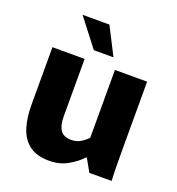

<svg xmlns="http://www.w3.org/2000/svg" viewBox="-133 -828 871 947"><g transform="rotate(20 303.0 -354.5)"><path d="M230 12Q162 12 123.5 -18.5Q85 -49 69.5 -100.5Q54 -152 54 -216V-520H223V-217Q223 -171 240 -146.5Q257 -122 297 -122Q325 -122 346 -135Q367 -148 382 -164V-520H551V-173Q551 -123 551.5 -80Q552 -37 554 0H437L400 -66H396Q371 -38 328 -13Q285 12 230 12ZM251 -576 139 -721H280L354 -576Z"/></g></svg>

Font: Murecho
Style: Bold
Weight: 700
Designer: Neil Summerour
Foundry: Positype
Version: Version 1.010; ttfautohint (v1.8.3)